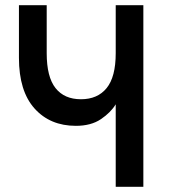

<svg xmlns="http://www.w3.org/2000/svg" viewBox="-20 -720 656 740"><path d="M426 0V-318Q407 -286.5 369 -260.8Q331 -235 272.5 -235Q173 -235 113 -302Q53 -369 53 -497V-700H160V-515Q160 -423.5 194 -380.5Q228 -337.5 292 -337.5Q356 -337.5 391 -380.5Q426 -423.5 426 -515V-700H532.5V0Z"/></svg>

Font: Overpass Mono SemiBold
Style: Regular
Weight: 600
Monospace: yes
Designer: Delve Withrington, Dave Bailey
Foundry: Delve Fonts LLC
Version: Version 4.000